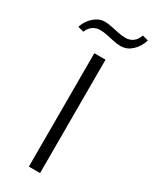

<svg xmlns="http://www.w3.org/2000/svg" viewBox="-235 -911 775 965"><g transform="rotate(30 152.5 -428.5)"><path d="M120 0V-658H185V0ZM18 -724 -16 -733Q-7 -760 9 -779.5Q25 -799 45 -810.5Q65 -822 88 -822Q106 -822 128.5 -817Q151 -812 174.5 -807.5Q198 -803 217 -803Q242 -803 260 -817Q278 -831 287 -857L321 -848Q308 -806 279.5 -780.5Q251 -755 216 -755Q195 -755 172.5 -760Q150 -765 128.5 -769.5Q107 -774 88 -774Q65 -774 46.5 -761.5Q28 -749 18 -724Z"/></g></svg>

Font: Ysabeau Office Light
Style: Regular
Weight: 300
Designer: Christian Thalmann (Catharsis Fonts)
Version: Version 2.001;gftools[0.9.30]; featfreeze: tnum,lnum,ss02